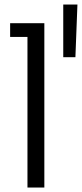

<svg xmlns="http://www.w3.org/2000/svg" viewBox="-20 -833 364 853"><path d="M102 -669H25V-730H177V0H102ZM261 -813H324L315 -579H261Z"/></svg>

Font: Sora-SIA Light
Style: Regular
Weight: 300
Designer: Jonathan Barnbrook, Julián Moncada
Foundry: Barnbrook Fonts
Version: Version 2.000